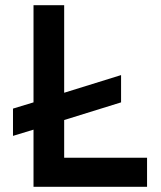

<svg xmlns="http://www.w3.org/2000/svg" viewBox="-20 -719 618 739"><path d="M109 -699H227V-362L446 -430V-325L227 -257V-112H546V0H109V-220L30 -196V-301L109 -325Z"/></svg>

Font: Myanmar Khyay
Style: Regular
Weight: 400
Designer: Danh Hong
Foundry: Google Inc.
Version: Version 1.10 March 4, 2015